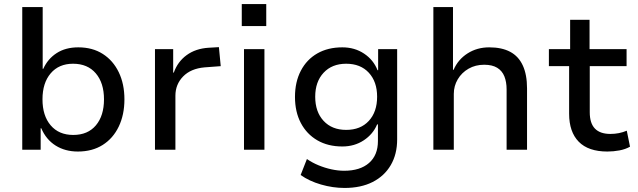

<svg xmlns="http://www.w3.org/2000/svg" viewBox="-20 -740 3154 949"><path d="M365 9Q302 9 255 -20.5Q208 -50 184 -106H181V0H90V-705H191V-400H194Q216 -449 260 -477.5Q304 -506 367 -506Q437 -506 488 -473.5Q539 -441 567 -383Q595 -325 595 -249Q595 -173 567 -114.5Q539 -56 487.5 -23.5Q436 9 365 9ZM342 -73Q414 -73 454 -120.5Q494 -168 494 -249Q494 -330 453.5 -377.5Q413 -425 341 -425Q271 -425 230.5 -377.5Q190 -330 190 -249Q190 -168 230.5 -120.5Q271 -73 342 -73Z M746 0V-497H836V-381H839Q858 -435 902.5 -467.5Q947 -500 1011 -504L1062 -507L1071 -413L991 -407Q923 -401 885 -362Q847 -323 847 -267V0Z M1175 -611V-720H1296V-611ZM1186 0V-497H1287V0Z M1683 189Q1625 189 1566.5 172Q1508 155 1466 125L1497 46Q1523 64 1554.5 77Q1586 90 1618.5 97Q1651 104 1681 104Q1760 104 1804 65.5Q1848 27 1848 -43V-125H1844Q1824 -77 1778 -46.5Q1732 -16 1672 -16Q1601 -16 1548.5 -46.5Q1496 -77 1467 -132Q1438 -187 1438 -261Q1438 -335 1467 -390.5Q1496 -446 1548.5 -476Q1601 -506 1672 -506Q1733 -506 1779.5 -475Q1826 -444 1846 -393H1849V-497H1943V-51Q1943 22 1911.5 76Q1880 130 1822 159.5Q1764 189 1683 189ZM1691 -98Q1762 -98 1803 -142.5Q1844 -187 1844 -262Q1844 -336 1803 -380.5Q1762 -425 1691 -425Q1621 -425 1579.5 -380.5Q1538 -336 1538 -262Q1538 -187 1579.5 -142.5Q1621 -98 1691 -98Z M2122 0V-705H2219V-395H2222Q2244 -446 2291 -476Q2338 -506 2398 -506Q2460 -506 2501.5 -484Q2543 -462 2564 -416.5Q2585 -371 2585 -303V0H2484V-298Q2484 -335 2473 -362.5Q2462 -390 2437.5 -405Q2413 -420 2373 -420Q2330 -420 2296 -400.5Q2262 -381 2242.5 -348Q2223 -315 2223 -276V0Z M2982 9Q2888 9 2840.5 -39.5Q2793 -88 2793 -178V-413H2693V-497H2798V-642H2894V-497H3077V-413H2895V-185Q2895 -131 2920.5 -104.5Q2946 -78 2997 -78Q3019 -78 3039 -82Q3059 -86 3078 -94L3094 -15Q3071 -2 3041.5 3.5Q3012 9 2982 9Z"/></svg>

Font: Nunito Sans 12pt ExtraLight 7pt Medium
Style: Regular
Weight: 500
Version: Version 3.101;gftools[0.9.27]